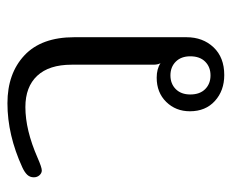

<svg xmlns="http://www.w3.org/2000/svg" viewBox="-72 -526 608 503"><g transform="rotate(-90 231.5 -275.0)"><path d="M191 -81Q191 -118 215.5 -143Q240 -168 279 -168Q302 -168 317 -158Q313 -165 313 -177V-391Q313 -450 284 -481Q255 -512 202 -512Q142 -512 69 -480Q44 -469 36 -469Q29 -469 23.5 -475Q18 -481 18 -490Q18 -500 24.5 -507Q31 -514 44 -520Q129 -559 212 -559Q290 -559 337.5 -514.5Q385 -470 385 -384V-90Q385 -47 358.5 -19Q332 9 286 9Q245 9 218 -15.5Q191 -40 191 -81ZM335 -80Q335 -104 321 -118Q307 -132 285 -132Q263 -132 249 -118Q235 -104 235 -80Q235 -55 249 -41Q263 -27 285 -27Q307 -27 321 -41Q335 -55 335 -80Z"/></g></svg>

Font: Maitree
Style: Regular
Weight: 400
Designer: CadsonDemak Team
Foundry: CadsonDemak
Version: Version 1.000